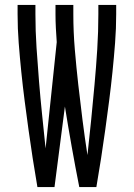

<svg xmlns="http://www.w3.org/2000/svg" viewBox="-20 -755 540 775"><path d="M131 0Q121 -58 112 -116Q103 -174 95 -232Q87 -290 79.5 -348Q72 -406 66 -464.5Q60 -523 55.5 -581.5Q51 -640 51 -698V-735H123V-698Q123 -630 127.5 -562Q132 -494 137.5 -426.5Q143 -359 150 -291.5Q157 -224 164 -156L209 -585Q207 -613 205.5 -641.5Q204 -670 204 -698V-735H276V-698Q276 -627 282 -555.5Q288 -484 296 -413Q304 -342 313 -271Q322 -200 333 -129Q341 -200 348 -271Q355 -342 361.5 -413Q368 -484 372.5 -555.5Q377 -627 377 -698V-735H449V-698Q449 -640 444.5 -581.5Q440 -523 434 -464.5Q428 -406 420.5 -348Q413 -290 405 -232Q397 -174 388 -116Q379 -58 369 0H300Q284 -81 269.5 -162.5Q255 -244 242 -325L200 0Z"/></svg>

Font: Iosevka
Style: Regular
Weight: 400
Monospace: yes
Designer: Belleve Invis
Foundry: Belleve Invis
Version: Version 33.2.3; ttfautohint (v1.8.4)